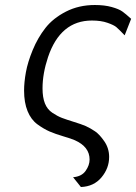

<svg xmlns="http://www.w3.org/2000/svg" viewBox="-20 -542 544 767"><path d="M76.2 -180.2Q76.2 -213.4 83.5 -253.7Q90.8 -293.9 110.8 -342.5Q130.9 -391.1 161.4 -430.2Q191.9 -469.2 243.4 -495.6Q294.9 -522 358.9 -522Q397.9 -522 426.5 -513.9Q455.1 -505.9 468.5 -496.3Q481.9 -486.8 503.9 -466.8L478 -400.9Q454.1 -425.8 444.6 -433.8Q435.1 -441.9 409.4 -450.9Q383.8 -460 347.2 -460Q221.2 -460 171.9 -314Q149.9 -248 149.9 -189Q149.9 -152.8 159.4 -128.9Q168.9 -105 189 -91.6Q209 -78.1 227.5 -71Q246.1 -64 275.6 -54.9Q305.2 -45.9 323.2 -38.1Q342.3 -29.3 360.1 -17.1Q377.9 -4.9 397 22.9Q416 50.8 416 85Q416 129.9 385.5 166.5Q355 203.1 303.2 205.1L272 166Q306.2 163.1 322 140.6Q337.9 118.2 337.9 95.2Q337.9 44.4 278.8 18.1Q265.6 12.2 233.4 2.7Q201.2 -6.8 178 -16.8Q154.8 -26.9 129.4 -45.4Q104 -64 90.1 -98.1Q76.2 -132.3 76.2 -180.2Z"/></svg>

Font: CMU Sans Serif
Style: Oblique
Weight: 500
Italic angle: -12°
Version: Version 0.7.0